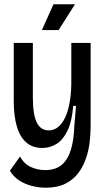

<svg xmlns="http://www.w3.org/2000/svg" viewBox="-20 -722 487 894"><path d="M193 152Q160 152 127.5 143.5Q95 135 69 118Q43 101 26 73L73 7Q92 41 123.5 55.5Q155 70 190 70Q239 70 268 45Q297 20 310.5 -26Q324 -72 326 -134L334 -229H321Q315 -157 294.5 -114Q274 -71 243.5 -52Q213 -33 177 -33Q132 -33 102.5 -58.5Q73 -84 58.5 -133Q44 -182 44 -253V-522H133V-268Q133 -189 151 -152Q169 -115 207 -115Q231 -115 250 -130Q269 -145 282.5 -173Q296 -201 303.5 -240.5Q311 -280 312 -329V-522H402V-135Q402 -100 397.5 -60.5Q393 -21 380 16.5Q367 54 344 84.5Q321 115 284 133.5Q247 152 193 152ZM253 -582H175L229 -702H329Z"/></svg>

Font: Bricolage Grotesque 72pt SemiCondensed
Style: Regular
Weight: 400
Width: 4
Designer: Mathieu Triay
Foundry: Atelier Triay
Version: Version 1.001;gftools[0.9.33.dev8+g029e19f]